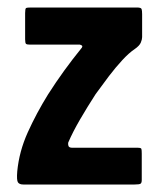

<svg xmlns="http://www.w3.org/2000/svg" viewBox="-20 -492 425 512"><path d="M26 -35Q31 -88 54 -139Q77 -190 108 -240Q129 -273 151.5 -304Q174 -335 196 -362Q199 -365 199.5 -368Q200 -371 193 -373H60Q52 -373 49.5 -375Q47 -377 47 -387V-457Q47 -469 49.5 -470.5Q52 -472 63 -472H345Q356 -472 357.5 -468Q359 -464 359 -454V-393Q359 -387 355.5 -378.5Q352 -370 339 -361Q324 -351 306 -331.5Q288 -312 270.5 -289Q253 -266 235 -241Q213 -207 193.5 -173.5Q174 -140 162 -112Q161 -108 162.5 -103Q164 -98 173 -98H347Q356 -98 357 -95Q358 -92 358 -82V-12Q358 -4 354.5 -2Q351 0 339 0H42Q32 0 28 -5.5Q24 -11 26 -35Z"/></svg>

Font: Glory Thin
Style: Bold
Weight: 700
Version: Version 1.011